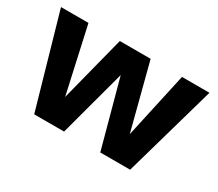

<svg xmlns="http://www.w3.org/2000/svg" viewBox="-96 -696 1015 896"><g transform="rotate(30 411.5 -248.0)"><path d="M153 0 11 -496H159L250 -86H223L328 -496H494L600 -87L573 -86L663 -496H811L670 0H509L396 -416H426L314 0Z"/></g></svg>

Font: DM Sans 28pt Black
Style: Regular
Weight: 900
Version: Version 4.004;gftools[0.9.30]